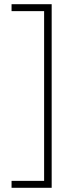

<svg xmlns="http://www.w3.org/2000/svg" viewBox="-20 -735 347 914"><path d="M35 126H190V-682H35V-715H226V159H35Z"/></svg>

Font: Noto Sans Arabic UI XCn XLt
Style: Regular
Weight: 200
Width: 2
Designer: Monotype Design Team, Nadine Chahine and Nizar Qandah
Foundry: Monotype Imaging Inc.
Version: Version 2.010; ttfautohint (v1.8.4.7-5d5b)